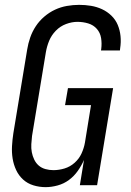

<svg xmlns="http://www.w3.org/2000/svg" viewBox="-20 -763 540 791"><path d="M168 8Q142 8 117.5 0.5Q93 -7 75 -23.5Q57 -40 46.5 -62.5Q36 -85 32 -110Q28 -135 29.5 -161.5Q31 -188 35 -214L92 -559Q96 -584 104.5 -608.5Q113 -633 127.5 -655Q142 -677 162.5 -694.5Q183 -712 206.5 -723Q230 -734 255.5 -738.5Q281 -743 306 -743Q331 -743 355 -739Q379 -735 400.5 -725Q422 -715 439 -698.5Q456 -682 465 -660.5Q474 -639 476.5 -614.5Q479 -590 475 -564L474 -555H396L397 -561Q400 -584 396.5 -606Q393 -628 379 -644Q365 -660 343.5 -666.5Q322 -673 299 -673Q276 -673 252 -664Q228 -655 210 -636.5Q192 -618 182.5 -595Q173 -572 169 -548L112 -203Q110 -186 109 -169Q108 -152 111 -136Q114 -120 121 -105.5Q128 -91 139.5 -81Q151 -71 167 -66.5Q183 -62 200 -62Q223 -62 246 -69Q269 -76 287.5 -92.5Q306 -109 316 -131Q326 -153 330 -176L355 -330H248L260 -400H446L380 0H309L326 -104Q316 -81 300.5 -59Q285 -37 264 -21.5Q243 -6 217.5 1Q192 8 168 8Z"/></svg>

Font: Iosevka Fixed
Style: Italic
Weight: 400
Italic angle: -9°
Monospace: yes
Designer: Belleve Invis
Foundry: Belleve Invis
Version: Version 33.2.4